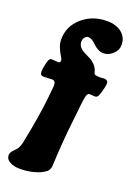

<svg xmlns="http://www.w3.org/2000/svg" viewBox="-168 -772 707 1024"><g transform="rotate(20 185.0 -260.0)"><path d="M85.4 -317.4Q72.3 -317.4 57.6 -316.4Q43 -315.4 38.1 -315.4Q27.3 -315.4 22 -320.1Q16.6 -324.7 16.6 -336.9Q16.6 -356.9 23.9 -387.2Q31.2 -417.5 44.4 -417.5Q50.8 -417.5 63.5 -416.3Q76.2 -415 82.5 -415Q95.2 -415 95.2 -428.2Q95.2 -435.5 85.4 -450.9Q75.7 -466.3 66.2 -488.5Q56.6 -510.7 56.6 -535.2Q56.6 -609.9 114.5 -660.2Q172.4 -710.4 254.4 -710.4Q306.2 -710.4 337.9 -684.8Q369.6 -659.2 369.6 -615.7Q369.6 -585.9 345.2 -564Q320.8 -542 293 -542Q276.4 -542 261 -550.3Q245.6 -558.6 235.8 -568.8Q226.1 -579.1 213.4 -587.4Q200.7 -595.7 189 -595.7Q178.2 -595.7 169.9 -585.2Q161.6 -574.7 161.6 -561Q161.6 -542.5 172.4 -530Q183.1 -517.6 199.2 -509.5Q215.3 -501.5 232.2 -493.2Q249 -484.9 263.9 -469.2Q278.8 -453.6 284.2 -430.7Q286.1 -419.4 295.4 -417.5Q308.6 -415 320.8 -415Q328.1 -415 334 -416Q339.8 -417 342.8 -417Q353 -417 359.9 -411.9Q366.7 -406.7 366.7 -399.9Q366.7 -388.2 361.3 -365.5Q356 -342.8 349.6 -326.7Q345.7 -317.4 341.3 -313.7Q336.9 -310.1 328.6 -310.1Q324.2 -310.1 314 -311Q303.7 -312 299.3 -312Q288.6 -312 283.7 -296.9Q278.8 -281.7 275.4 -249.5L266.1 -163.1Q250 -26.9 244.1 111.8Q243.2 140.6 223.6 152.8Q201.2 169.4 164.6 179.4Q127.9 189.5 85 189.5Q50.8 189.5 27.6 176.5Q4.4 163.6 4.4 142.1Q4.4 127.9 15.1 115.7Q17.6 112.3 25.6 104.5Q33.7 96.7 37.1 91.8Q49.3 74.2 54.2 49.8Q88.9 -121.6 99.1 -229.5L104 -280.3Q107.9 -317.4 85.4 -317.4Z"/></g></svg>

Font: Cooper* ExtraBold
Style: Italic
Weight: 800
Italic angle: -7°
Designer: Owen Earl
Foundry: indestructible type*
Version: Version 0.001